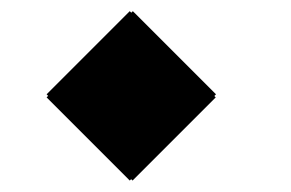

<svg xmlns="http://www.w3.org/2000/svg" viewBox="-20 -557 522 344"><path d="M212.5 -233.5 63.5 -382.5 218 -537 367 -388ZM217.5 -233.5 63.5 -388 212.5 -537 366.5 -382.5Z"/></svg>

Font: Bodoni Moda
Style: Bold Italic
Weight: 700
Italic angle: -13°
Version: Version 2.004